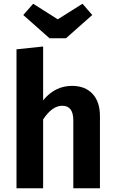

<svg xmlns="http://www.w3.org/2000/svg" viewBox="-20 -1004 615 1024"><path d="M332 -800H244L104 -924L157 -984L288 -901L420 -984L472 -924ZM364 -546Q434 -546 473.5 -503.5Q513 -461 513 -386V0H371V-362Q371 -440 312 -440Q258 -440 210 -367V0H68V-741L210 -756V-469Q273 -546 364 -546Z"/></svg>

Font: FiraGO SemiBold
Style: Regular
Weight: 600
Designer: bBox Type
Foundry: bBox Type GmbH
Version: Version 1.001;PS 001.001;hotconv 1.0.88;makeotf.lib2.5.64775